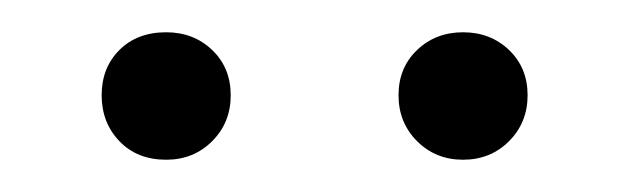

<svg xmlns="http://www.w3.org/2000/svg" viewBox="-20 -605 391 119"><path d="M83 -506Q65 -506 54 -517.5Q43 -529 43 -546Q43 -563 54 -574Q65 -585 83 -585Q100 -585 111.5 -574Q123 -563 123 -546Q123 -529 111.5 -517.5Q100 -506 83 -506ZM295.5 -517.5Q284 -506 267 -506Q250 -506 238.5 -517.5Q227 -529 227 -546Q227 -563 238.5 -574Q250 -585 267 -585Q284 -585 295.5 -574Q307 -563 307 -546Q307 -529 295.5 -517.5Z"/></svg>

Font: EauTestInfant Semilight
Style: Italic
Weight: 300
Italic angle: -12°
Designer: Christian Thalmann (Catharsis Fonts)
Version: Version 0.001;PS 000.001;hotconv 1.0.88;makeotf.lib2.5.64775